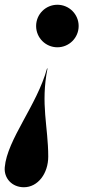

<svg xmlns="http://www.w3.org/2000/svg" viewBox="-49 -550 388 808"><path d="M282 -440.5C282 -490 242 -530 192.5 -530C143 -530 103 -490 103 -440.5C103 -391 143 -351 192.5 -351C242 -351 282 -391 282 -440.5ZM-29 154C-33 200 1.5 238 51.5 238C110.5 238 154 180 154 109C154 -17 121 -112 151 -262H149C106.5 -107 -19 37 -29 154Z"/></svg>

Font: Bodoni* 96pt
Style: Bold Italic
Weight: 700
Italic angle: -13°
Version: Version 2.3